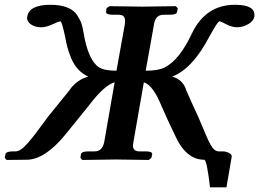

<svg xmlns="http://www.w3.org/2000/svg" viewBox="-25 -673 1092 809"><path d="M2.9 1 -4.9 -7.8 -2 -22.9Q0 -35.2 29.8 -35.2H40Q51.3 -35.2 63.7 -43.5Q76.2 -51.8 93.5 -71.8Q110.8 -91.8 121.8 -106.4Q132.8 -121.1 155.8 -151.9Q157.7 -154.8 165.3 -164.8Q172.9 -174.8 175.8 -179.2L271 -296.9H270Q302.2 -338.9 347.2 -350.1Q322.3 -361.3 304.2 -381.1Q286.1 -400.9 275.1 -427.5Q264.2 -454.1 259 -473.6Q253.9 -493.2 249 -520Q235.8 -583 229 -583Q223.1 -583 196.8 -570.8Q168.9 -557.6 147 -558.1Q124 -558.1 106.4 -569.6Q88.9 -581.1 88.9 -598.1Q88.9 -601.1 89.8 -603Q97.7 -652.8 188 -652.8Q230 -652.8 258.5 -641.4Q287.1 -629.9 300.5 -608.4Q314 -586.9 318.6 -572.5Q323.2 -558.1 327.1 -535.2Q346.2 -419.9 392.1 -389.2Q416 -375 465.8 -375L501 -570.8Q502 -576.7 502 -585Q502 -610.8 476.1 -610.8H450.2Q437 -610.8 429 -614Q420.9 -617.2 421.9 -623L423.8 -638.2L436 -647Q535.2 -645 574.2 -645L715.8 -647L724.1 -638.2L721.2 -623Q720.2 -610.8 689 -610.8H664.1Q629.9 -610.8 624 -570.8L588.9 -375Q642.1 -375 669.9 -389.2Q731.9 -421.4 784.2 -533.2Q842.3 -653.3 965.8 -652.8Q1046.9 -652.8 1046.9 -610.8V-603Q1043 -584 1020.5 -571Q998 -558.1 974.1 -558.1Q952.1 -558.1 928.2 -570.8Q906.2 -583 899.9 -583Q892.1 -583 857.9 -520Q786.1 -382.8 700.2 -350.1Q743.2 -338.9 758.8 -296.9H757.8Q782.7 -239.7 811 -179.2Q813 -174.3 819.6 -158.7Q826.2 -143.1 829.1 -136.2Q840.3 -110.4 846.2 -96.2Q852.1 -82 861.1 -65.4Q870.1 -48.8 878.7 -42Q887.2 -35.2 896 -35.2H913.1Q926.3 -35.2 939.7 -28.6Q953.1 -22 951.2 -12.2L929.2 116.2H859.9Q846.7 0 835 0Q756.8 0 710 -107.9Q675.8 -178.7 654.8 -228Q619.6 -314 581.1 -326.2L537.1 -74.2Q535.2 -64.5 535.2 -60.1Q535.2 -35.2 562 -35.2H587.9Q617.7 -35.2 616.2 -22.9L612.8 -7.8L602.1 1Q502 -1 462.9 -1L320.8 1L314 -7.8L315.9 -22.9Q318.8 -35.2 348.1 -35.2H374Q406.2 -35.2 414.1 -74.2L458 -326.2Q414.1 -314 349.1 -228L252 -107.9Q165 -1 88.9 0Z"/></svg>

Font: Linux Libertine
Style: Semibold Italic
Weight: 600
Italic angle: -11.5°
Designer: Philipp H. Poll
Foundry: Philipp H. Poll
Version: Version 5.1.2 ; ttfautohint (v0.9)